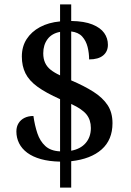

<svg xmlns="http://www.w3.org/2000/svg" viewBox="-20 -780 601 879"><path d="M255 -40Q205 -41 167.5 -51.5Q130 -62 105 -80.5Q80 -99 67.5 -124Q55 -149 55 -178Q55 -200 65 -216Q75 -232 92.5 -240.5Q110 -249 133 -249Q139 -206 151 -170Q163 -134 187.5 -111.5Q212 -89 255 -87V-326Q190 -355 151.5 -383Q113 -411 96.5 -444.5Q80 -478 80 -521Q80 -567 102 -601Q124 -635 163 -656Q202 -677 255 -682V-760H306V-684Q366 -683 403 -668Q440 -653 457 -629Q474 -605 474 -575Q474 -544 452 -526Q430 -508 388 -508Q388 -537 381 -565Q374 -593 356.5 -612.5Q339 -632 306 -636V-412Q365 -387 407.5 -360Q450 -333 472.5 -299Q495 -265 495 -216Q495 -140 445.5 -96Q396 -52 306 -42V79H255ZM306 -90Q349 -98 372.5 -125.5Q396 -153 396 -194Q396 -231 376 -256Q356 -281 306 -304ZM255 -634Q217 -627 197.5 -600.5Q178 -574 178 -536Q178 -511 186.5 -492.5Q195 -474 212 -460.5Q229 -447 255 -435Z"/></svg>

Font: Noto Serif Khmer Medium
Style: Regular
Weight: 500
Version: Version 2.003